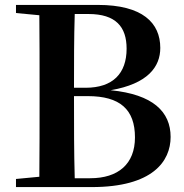

<svg xmlns="http://www.w3.org/2000/svg" viewBox="-20 -761 748 781"><path d="M45 -708 140 -699C141 -598 141 -498 141 -398V-356C141 -250 141 -145 140 -42L45 -33V0H353C601 0 674 -105 674 -204C674 -306 603 -377 430 -394C581 -420 632 -489 632 -566C632 -668 560 -741 378 -741H45ZM281 -370H337C468 -370 529 -316 529 -202C529 -94 461 -36 347 -36H284C281 -141 281 -249 281 -370ZM284 -704H340C451 -704 495 -652 495 -563C495 -462 439 -404 328 -404H281C281 -507 281 -606 284 -704Z"/></svg>

Font: Source Han Serif CN
Style: Bold
Weight: 700
Designer: Ryoko NISHIZUKA 西塚涼子 (kana & ideographs); Frank Grießhammer (Latin, Greek & Cyrillic); Wenlong ZHANG 张文龙 (bopomofo); San
Foundry: Adobe
Version: Version 2.003;hotconv 1.1.1;makeotfexe 2.6.0